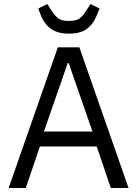

<svg xmlns="http://www.w3.org/2000/svg" viewBox="-20 -933 681 953"><path d="M618 0H530L460 -206H178L108 0H23L267 -698H374ZM439 -280 351 -533 321 -620H316L286 -533L198 -280ZM322 -766Q282 -766 255.5 -777.5Q229 -789 212.5 -808Q196 -827 186.5 -848.5Q177 -870 170 -891L215 -913L236 -880Q250 -858 267 -843.5Q284 -829 322 -829Q360 -829 377.5 -843.5Q395 -858 408 -880L429 -913L474 -891Q465 -864 450 -835Q435 -806 405.5 -786Q376 -766 322 -766Z"/></svg>

Font: IBM Plex Sans Var
Style: Regular
Weight: 400
Designer: Mike Abbink, Paul van der Laan, Pieter van Rosmalen
Foundry: Bold Monday
Version: Version 3.000